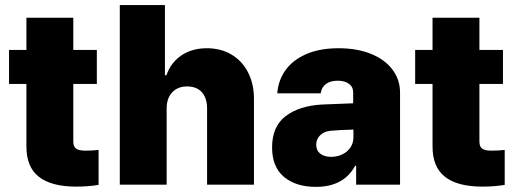

<svg xmlns="http://www.w3.org/2000/svg" viewBox="-20 -727 2030 756"><path d="M361.3 -396.5H268.6V-169.9Q268.6 -149.4 279.8 -141.6Q291 -133.8 315.4 -133.8Q343.3 -133.8 368.2 -136.7V1Q327.1 7.8 280.3 7.8Q182.1 7.8 132.8 -31Q83.5 -69.8 84 -151.4V-396.5H15.6V-530.3H84V-657.2H268.6V-530.3H361.3Z M636.2 0H451.7V-707H629.4V-430.7H635.3Q652.8 -481 694.6 -509Q736.3 -537.1 794.4 -537.1Q849.6 -537.1 891.8 -512Q934.1 -486.8 957 -441.4Q980 -396 980 -337.9V0H795.4V-299.8Q795.4 -340.8 774.9 -363.8Q754.4 -386.7 716.3 -386.7Q680.2 -386.7 658.2 -363.5Q636.2 -340.3 636.2 -299.8Z M1246.6 -315.4 1370.6 -320.3V-363.3Q1370.6 -384.8 1354 -397Q1337.4 -409.2 1310.1 -409.2Q1281.2 -409.2 1263.7 -396.5Q1246.1 -383.8 1242.7 -359.4H1071.8Q1075.2 -409.2 1103.3 -449.5Q1131.3 -489.7 1184.6 -513.4Q1237.8 -537.1 1313 -537.1Q1385.7 -537.1 1440.7 -514.9Q1495.6 -492.7 1525.4 -452.9Q1555.2 -413.1 1555.2 -362.3V0H1382.3V-74.2H1378.4Q1333.5 8.8 1224.1 8.8Q1145 8.8 1098.1 -30.5Q1051.3 -69.8 1051.3 -146.5Q1051.3 -229 1104.5 -269.5Q1157.7 -310.1 1246.6 -315.4ZM1283.7 -109.4Q1307.1 -109.4 1327.4 -118.9Q1347.7 -128.4 1359.9 -146.5Q1372.1 -164.6 1371.6 -188.5V-216.8Q1313.5 -215.3 1279.8 -211.9Q1254.9 -209 1240 -193.8Q1225.1 -178.7 1225.1 -157.2Q1225.1 -134.3 1241.2 -121.8Q1257.3 -109.4 1283.7 -109.4Z M1960.4 -396.5H1867.7V-169.9Q1867.7 -149.4 1878.9 -141.6Q1890.1 -133.8 1914.6 -133.8Q1942.4 -133.8 1967.3 -136.7V1Q1926.3 7.8 1879.4 7.8Q1781.2 7.8 1731.9 -31Q1682.6 -69.8 1683.1 -151.4V-396.5H1614.7V-530.3H1683.1V-657.2H1867.7V-530.3H1960.4Z"/></svg>

Font: Pretendard Std Black
Style: Regular
Weight: 900
Designer: Base glyphs from Inter by Rasmus Andersson; Hangeul glyphs from Noto Sans CJK(Source Han Sans) by Jang Soo-young and Kan
Foundry: Kil Hyung-jin
Version: Version 1.309